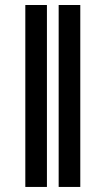

<svg xmlns="http://www.w3.org/2000/svg" viewBox="-20 -739 420 759"><path d="M165.5 -719.2V0H80.1V-719.2ZM297.4 -719.2V0H211.9V-719.2Z"/></svg>

Font: Inter SemiBold
Style: Regular
Weight: 600
Designer: Rasmus Andersson
Foundry: rsms
Version: Version 4.001;git-9221beed3